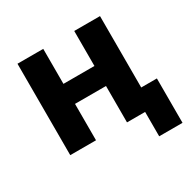

<svg xmlns="http://www.w3.org/2000/svg" viewBox="-150 -670 948 955"><g transform="rotate(-30 324.0 -192.5)"><path d="M499 140V0H395V-209H217V0H69V-525H217V-324H395V-525H543V-115H633V140Z"/></g></svg>

Font: IBM Plex Sans
Style: Bold
Weight: 700
Designer: Mike Abbink, Paul van der Laan, Pieter van Rosmalen
Foundry: Bold Monday
Version: Version 3.201